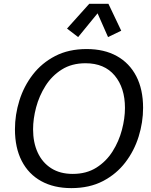

<svg xmlns="http://www.w3.org/2000/svg" viewBox="-20 -971 788 1003"><path d="M352.5 11.7Q261.2 11.7 195.1 -24.9Q128.9 -61.5 93.5 -130.4Q58.1 -199.2 58.1 -295.4Q58.1 -371.6 81.3 -446Q104.5 -520.5 151.4 -581.3Q198.2 -642.1 268.6 -678.5Q338.9 -714.8 432.6 -714.8Q524.4 -714.8 590.3 -678.2Q656.2 -641.6 691.9 -572.8Q727.5 -503.9 727.5 -407.7Q727.5 -332 704.3 -257.6Q681.2 -183.1 634.5 -122.3Q587.9 -61.5 517.6 -24.9Q447.3 11.7 352.5 11.7ZM359.9 -62.5Q431.6 -62.5 483.4 -95.2Q535.2 -127.9 568.1 -180.2Q601.1 -232.4 616.9 -292.5Q632.8 -352.5 632.8 -407.2Q632.8 -512.2 579.1 -576.4Q525.4 -640.6 426.8 -640.6Q355 -640.6 303 -607.9Q251 -575.2 217.8 -522.7Q184.6 -470.2 168.7 -410.2Q152.8 -350.1 152.8 -295.4Q152.8 -226.6 177 -174.1Q201.2 -121.6 247.6 -92Q293.9 -62.5 359.9 -62.5ZM388.2 -777.3 330.1 -821.8 446.3 -951.2H546.4L613.3 -810.5L544.4 -777.3L489.7 -901.4Z"/></svg>

Font: Schibsted Grotesk
Style: Italic
Weight: 400
Italic angle: -12°
Designer: Bakken & Baeck AS, Henrik Kongsvoll
Foundry: Schibsted ASA
Version: Version 1.100; ttfautohint (v1.8.4.7-5d5b);gftools[0.9.25]